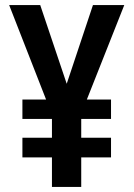

<svg xmlns="http://www.w3.org/2000/svg" viewBox="-20 -734 526 754"><path d="M242 -405 138 -714H16L161 -343H68V-267H184V-193H68V-116H184V0H299V-116H416V-193H299V-267H416V-343H321L468 -714H345Z"/></svg>

Font: Noto Sans Telugu Condensed SemiBold
Style: Regular
Weight: 600
Width: 3
Designer: Jelle Bosma - Monotype Design Team
Foundry: Monotype Imaging Inc.
Version: Version 2.005